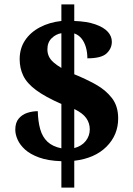

<svg xmlns="http://www.w3.org/2000/svg" viewBox="-20 -780 607 879"><path d="M261 -42Q200 -44 159 -59Q118 -74 94.5 -95.5Q71 -117 60.5 -141Q50 -165 50 -186Q50 -219 66 -237.5Q82 -256 105.5 -263.5Q129 -271 153 -271Q154 -225 164 -189Q174 -153 197.5 -131Q221 -109 261 -101V-304Q186 -337 144.5 -368Q103 -399 86.5 -433.5Q70 -468 70 -509Q70 -558 94.5 -595Q119 -632 162.5 -655Q206 -678 261 -684V-760H320V-684Q378 -682 416.5 -668.5Q455 -655 473.5 -634.5Q492 -614 492 -589Q492 -558 468 -535.5Q444 -513 380 -513Q380 -541 373 -564.5Q366 -588 353 -604Q340 -620 320 -627V-440Q372 -419 418 -393.5Q464 -368 492.5 -331Q521 -294 521 -238Q521 -162 467.5 -108.5Q414 -55 320 -44V79H261ZM320 -102Q354 -111 372.5 -134.5Q391 -158 391 -188Q391 -216 375 -239Q359 -262 320 -281ZM261 -628Q236 -624 216.5 -605Q197 -586 197 -554Q197 -537 203.5 -522.5Q210 -508 224.5 -495Q239 -482 261 -469Z"/></svg>

Font: Noto Serif Hebrew ExtraBold
Style: Regular
Weight: 800
Version: Version 2.003